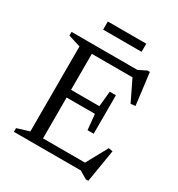

<svg xmlns="http://www.w3.org/2000/svg" viewBox="-201 -964 1042 1125"><g transform="rotate(30 320.0 -402.0)"><path d="M455 -484.5V-354V-224H413.5L403 -328.5H159.5V-380.5H403L413.5 -484.5ZM586 -487.5 554.5 -484 479 -640 508.5 -624H159.5V-676H490L543 -702.5H559ZM486 -34.5 574 -195 602 -190 565.5 30.5H548.5L497 0H159.5V-52H510ZM44.5 0V-25L127 -50.5V-625.5L44.5 -651V-676H211.5V0ZM198 -780V-835H458V-780Z"/></g></svg>

Font: Newsreader 16pt 16pt
Style: Regular
Weight: 400
Version: Version 1.003